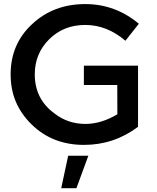

<svg xmlns="http://www.w3.org/2000/svg" viewBox="-20 -724 789 966"><path d="M402.5 5Q243.5 5 138.5 -98.5Q86.5 -149.5 60 -211.5Q33.5 -273.5 33.5 -350Q33.5 -502.5 141.5 -602.5Q249 -703.5 409 -703.5Q560 -703.5 678.5 -604.5L611 -519Q518 -598.5 409 -598.5Q300 -598.5 227.5 -526.5Q155 -454.5 155 -350Q155 -226 253 -154Q321 -100.5 410 -100.5Q489 -100.5 570.5 -149L570 -296.5H402V-393.5H674.5V-86Q553.5 5 402.5 5ZM364.5 223H288L323 59.5H424.5Z"/></svg>

Font: Argentum Novus Medium
Style: Regular
Weight: 500
Designer: Julieta Ulanovsky (font) & Cristiano Sobral (main changes)
Foundry: Julieta Ulanovsky (font) & Cristiano Sobral (main changes)
Version: Version 3.00;November 27, 2020;FontCreator 13.0.0.2655 64-bi